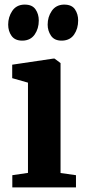

<svg xmlns="http://www.w3.org/2000/svg" viewBox="-20 -814 370 834"><path d="M76.5 -637.5Q45 -637.5 30.2 -658.2Q15.5 -679 15.5 -707Q15.5 -740 33 -766.2Q50.5 -792.5 84 -794H88Q120 -794 134.2 -773.5Q148.5 -753 148.5 -725Q148.5 -690 130.8 -664.2Q113 -638.5 79 -637.5ZM247.5 -637.5Q216 -637.5 201.5 -659Q187 -680.5 187 -707Q187 -740.5 204.8 -766.5Q222.5 -792.5 256 -794H259Q291.5 -794 305.5 -773.5Q319.5 -753 319.5 -725Q319.5 -690 302.2 -664.5Q285 -639 251 -637.5ZM101.5 -63V-455L33 -474.5V-533L211.5 -559.5H217L243 -540V-62.5L310 -53V0H33.5V-53Z"/></svg>

Font: Merriweather Text Regular
Style: Bold
Weight: 700
Designer: Eben Sorkin
Foundry: Eben Sorkin
Version: Version 2.100; ttfautohint (v1.7.19-72a1) -l 8 -r 50 -G 200 